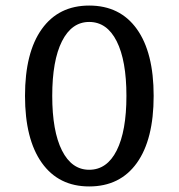

<svg xmlns="http://www.w3.org/2000/svg" viewBox="-20 -666 643 691"><path d="M301 5Q191 5 130.5 -80Q70 -165 70 -321Q70 -477 130.5 -561.5Q191 -646 301 -646Q412 -646 472.5 -561.5Q533 -477 533 -321Q533 -164 472.5 -79.5Q412 5 301 5ZM301 -55Q365 -55 400 -124.5Q435 -194 435 -321Q435 -448 400 -517.5Q365 -587 301 -587Q238 -587 203 -517.5Q168 -448 168 -321Q168 -194 203 -124.5Q238 -55 301 -55Z"/></svg>

Font: RIT Lekha
Style: Regular
Weight: 400
Designer: Rahul Radhakrishnan
Version: 1.0